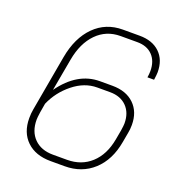

<svg xmlns="http://www.w3.org/2000/svg" viewBox="-130 -813 852 927"><g transform="rotate(20 296.0 -350.0)"><path d="M65 -152Q65 -177 69 -198L120 -485Q139 -590 198 -649Q257 -708 344 -708H430Q496 -708 534 -671.5Q572 -635 572 -572Q572 -560 568 -532H534Q537 -550 537 -565Q537 -616 508.5 -645.5Q480 -675 430 -675H344Q271 -675 221.5 -624.5Q172 -574 156 -485L126 -319Q210 -436 325 -436H389Q460 -436 501 -396.5Q542 -357 542 -290Q542 -267 538 -248L529 -198Q512 -101 452.5 -46.5Q393 8 305 8H233Q155 8 110 -35Q65 -78 65 -152ZM305 -25Q379 -25 428.5 -70.5Q478 -116 493 -198L502 -248Q506 -274 506 -285Q506 -339 474.5 -371Q443 -403 389 -403H323Q258 -403 200 -356.5Q142 -310 113 -243L105 -196Q101 -168 101 -157Q101 -96 136.5 -60.5Q172 -25 233 -25Z"/></g></svg>

Font: Bai Jamjuree ExtraLight
Style: Italic
Weight: 275
Italic angle: -10°
Version: Version 1.000; ttfautohint (v1.6)